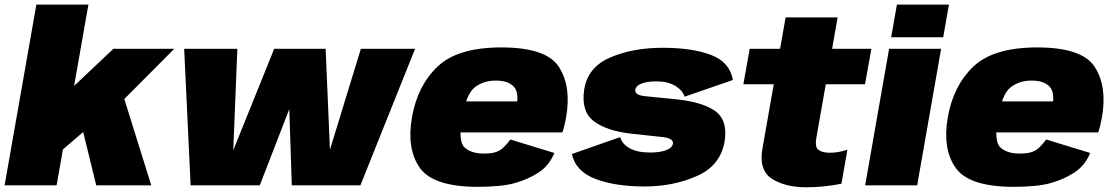

<svg xmlns="http://www.w3.org/2000/svg" viewBox="-33 -805 4834 834"><path d="M-13 0H213L255.5 -243L225.5 -143L370 -267.5L321.5 -259.5L385 0H624L503.5 -386L484 -352L724 -593H459.5L233 -379L274 -347.5L351 -785H125Z M795 0H1095.5L1325 -593H1158L973 -134.5H979.5L998 -593H767ZM1234.5 0H1532.5L1770 -593H1534.5L1394.5 -136H1401L1381.5 -593H1215Z M2042.5 6.5 2068 -138Q2014 -138 1985 -164.5Q1956 -191 1974.5 -295.5Q1992.5 -398 2030.2 -426.5Q2068 -455 2120 -455Q2172 -455 2197 -430.5Q2222 -406 2211.5 -346L2221 -364.5H1967.5L1944 -230H2410Q2419.5 -258.5 2426 -295.5Q2449.5 -429 2395 -514Q2340.5 -599 2145 -599Q1955 -599 1867.8 -516Q1780.5 -433 1756.5 -295.5Q1732.5 -158 1790.8 -75.8Q1849 6.5 2042.5 6.5ZM2068 -138 2042.5 6.5Q2143.5 6.5 2200.5 -9Q2257.5 -24.5 2304.8 -54.5Q2352 -84.5 2375 -140.5L2184 -199Q2167.5 -177 2153 -163.5Q2138.5 -150 2119.5 -144Q2100.5 -138 2068 -138Z M2766.5 5Q2892.5 5 2995.5 -41Q3098.5 -87 3115 -194Q3128.5 -286 3070.2 -325Q3012 -364 2896 -374.5Q2819.5 -382.5 2771.2 -387Q2723 -391.5 2726.5 -415Q2729 -432 2753 -441.8Q2777 -451.5 2820 -451.5Q2867.5 -451.5 2899.8 -432.2Q2932 -413 2940.5 -385L3150.5 -457.5Q3137 -535.5 3055.2 -566.5Q2973.5 -597.5 2844.5 -597.5Q2715 -597.5 2617 -555Q2519 -512.5 2504.5 -415Q2490.5 -320.5 2547.2 -278Q2604 -235.5 2712.5 -224Q2793 -215 2843.5 -209.8Q2894 -204.5 2890 -180.5Q2887 -163 2860.8 -152.8Q2834.5 -142.5 2791 -142.5Q2735 -142.5 2702 -161Q2669 -179.5 2661 -209.5L2451 -136Q2468 -60 2554.2 -27.5Q2640.5 5 2766.5 5Z M3468 8.5Q3547 8.5 3622 -7L3648 -155Q3609.5 -141.5 3572 -141.5Q3539 -141.5 3522.2 -154Q3505.5 -166.5 3513.5 -209L3554 -439H3724.5L3752 -593H3581.5L3605.5 -729.5H3379.5L3355.5 -593H3223.5L3196 -439H3328L3279 -160.5Q3262 -66 3319.8 -28.8Q3377.5 8.5 3468 8.5Z M3725 0H3951L4055 -593H3829ZM3863 -785 3838 -643H4064L4089 -785Z M4370 6.5 4395.5 -138Q4341.5 -138 4312.5 -164.5Q4283.5 -191 4302 -295.5Q4320 -398 4357.8 -426.5Q4395.5 -455 4447.5 -455Q4499.5 -455 4524.5 -430.5Q4549.5 -406 4539 -346L4548.5 -364.5H4295L4271.5 -230H4737.5Q4747 -258.5 4753.5 -295.5Q4777 -429 4722.5 -514Q4668 -599 4472.5 -599Q4282.5 -599 4195.2 -516Q4108 -433 4084 -295.5Q4060 -158 4118.2 -75.8Q4176.5 6.5 4370 6.5ZM4395.5 -138 4370 6.5Q4471 6.5 4528 -9Q4585 -24.5 4632.2 -54.5Q4679.5 -84.5 4702.5 -140.5L4511.5 -199Q4495 -177 4480.5 -163.5Q4466 -150 4447 -144Q4428 -138 4395.5 -138Z"/></svg>

Font: Anybody UltraCondensed Thin Black
Style: Italic
Weight: 900
Italic angle: -10°
Version: Version 1.111